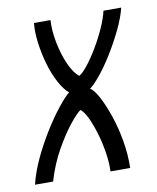

<svg xmlns="http://www.w3.org/2000/svg" viewBox="-90 -546 486 596"><g transform="rotate(-10 152.5 -247.5)"><path d="M-27 0Q-18 -38 1.5 -79.5Q21 -121 45 -159.5Q69 -198 91.5 -226Q114 -254 127 -264Q112 -276 97.5 -302.5Q83 -329 73 -363.5Q63 -398 58.5 -433Q54 -468 57 -495H109Q107 -462 114.5 -423.5Q122 -385 136 -353.5Q150 -322 167 -309Q177 -314 193.5 -334.5Q210 -355 227 -383.5Q244 -412 257.5 -442Q271 -472 276 -495H332Q324 -463 306 -426Q288 -389 266.5 -354.5Q245 -320 224.5 -295.5Q204 -271 193 -264Q205 -257 219 -231Q233 -205 246 -167Q259 -129 266.5 -85.5Q274 -42 273 0H211Q212 -28 207 -60Q202 -92 193 -122Q184 -152 173.5 -174Q163 -196 152 -204Q140 -196 117.5 -168Q95 -140 70.5 -97Q46 -54 30 0Z"/></g></svg>

Font: Alumni Sans
Style: Italic
Weight: 400
Italic angle: -8°
Version: Version 1.016